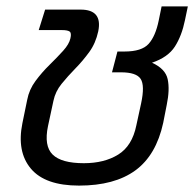

<svg xmlns="http://www.w3.org/2000/svg" viewBox="-20 -570 610 600"><path d="M227 10Q121 10 76.5 -43Q32 -96 50 -185L65 -258Q71 -290 91 -317Q111 -344 135 -367.5Q159 -391 177.5 -411.5Q196 -432 200 -450Q204 -467 197.5 -471.5Q191 -476 173 -476H101L121 -540H232Q301 -540 287 -472Q279 -435 259 -407.5Q239 -380 215.5 -356Q192 -332 172.5 -308Q153 -284 147 -255L130 -176Q117 -114 144.5 -87Q172 -60 242 -60Q306 -60 349.5 -87Q393 -114 406 -178L421 -247Q433 -303 419.5 -323.5Q406 -344 358 -344H330L347 -409H369Q423 -409 444.5 -433Q466 -457 476 -506L485 -550H567L558 -507Q548 -458 526.5 -424.5Q505 -391 455 -374Q497 -355 504 -322.5Q511 -290 501 -242L490 -186Q468 -85 403 -37.5Q338 10 227 10Z"/></svg>

Font: Kanit Light
Style: Italic
Weight: 300
Italic angle: -12°
Designer: Katatrad Team
Foundry: CadsonDemak
Version: Version 2.000; ttfautohint (v1.8.3)